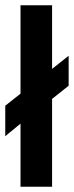

<svg xmlns="http://www.w3.org/2000/svg" viewBox="-20 -710 281 730"><path d="M0 -308 58 -354V-690H178V-448Q193 -460 209.5 -473Q226 -486 241 -498V-384L178 -334V0H58V-240Q51 -234 43.5 -228Q36 -222 29 -216Q21 -210 13.5 -203.5Q6 -197 0 -192Z"/></svg>

Font: Tschichold
Style: Bold
Weight: 700
Designer: Peter Wiegel
Foundry: Peter Wiegel
Version: Version 1.000; ttfautohint (v1.3)